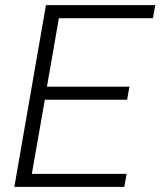

<svg xmlns="http://www.w3.org/2000/svg" viewBox="-20 -731 627 751"><path d="M36.1 0 159.7 -710.9H587.4L578.1 -659.7H210.4L163.6 -392.1H486.3L477.1 -340.8H155.3L104.5 -50.8H475.1L466.3 0Z"/></svg>

Font: Mardoto Light
Style: Italic
Weight: 300
Italic angle: -12°
Designer: Christian Robertson, Vahan Hovhannisyan
Foundry: Google
Version: Version 1.000